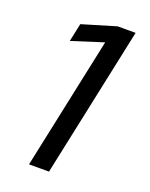

<svg xmlns="http://www.w3.org/2000/svg" viewBox="-140 -819 698 894"><g transform="rotate(20 208.5 -372.5)"><path d="M117 0H216L374 -745H285L118 -695L99 -605L256 -655Z"/></g></svg>

Font: Plus Jakarta Text
Style: Italic
Weight: 400
Italic angle: -12°
Designer: Gumpita Rahayu
Foundry: Tokotype Studio
Version: Version 1.000;hotconv 1.0.109;makeotfexe 2.5.65596